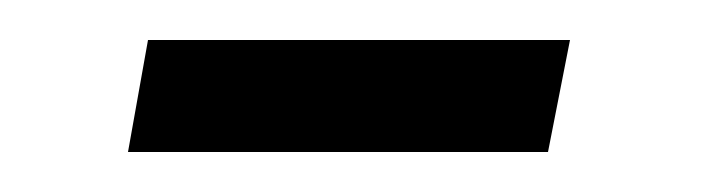

<svg xmlns="http://www.w3.org/2000/svg" viewBox="-20 -315 353 96"><path d="M44 -239 54 -295H265L254 -239Z"/></svg>

Font: Faustina Light
Style: Italic
Weight: 300
Italic angle: -8°
Designer: Alfonso Garcia
Foundry: http://www.omnibus-type.com
Version: Version 1.200